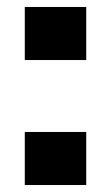

<svg xmlns="http://www.w3.org/2000/svg" viewBox="-20 -530 317 550"><path d="M51 -358V-510H227V-358ZM51 0V-152H227V0Z"/></svg>

Font: Saira Condensed Black
Style: Regular
Weight: 900
Width: 3
Designer: Hector Gatti with collaboration of the Omnibus-Type team
Foundry: Omnibus-Type
Version: Version 1.101